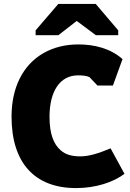

<svg xmlns="http://www.w3.org/2000/svg" viewBox="-20 -951 665 981"><path d="M379 -566C400 -566 423 -564 437 -557L478 -514H557L606 -649C544 -704 462 -724 380 -724C314 -724 253 -709 201 -679C96 -618 39 -503 39 -355C39 -119 157 10 369 10C469 10 560 -20 616 -63L545 -193C485 -168 436 -152 390 -152C348 -152 314 -161 289 -184C254 -215 233 -267 233 -354C233 -486 287 -566 379 -566ZM162 -796V-771H278L372 -844L470 -771H584V-796L469 -931H278Z"/></svg>

Font: Frost ExtraBold
Style: Regular
Weight: 800
Designer: Lee Frost
Foundry: Lee Frost for Ice Communication Norge AS
Version: Version 2.011;hotconv 1.0.107;makeotfexe 2.5.65593